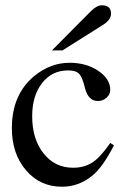

<svg xmlns="http://www.w3.org/2000/svg" viewBox="-20 -698 484 728"><path d="M177 -507 324 -655Q347 -678 366 -678Q401 -678 401 -646Q401 -623 371 -604L217 -507ZM398 -156 412 -147Q369 -63 330 -32Q279 10 215 10Q132 10 78.5 -52.5Q25 -115 25 -212Q25 -339 109 -409Q171 -460 244 -460Q307 -460 352.5 -429.5Q398 -399 398 -357Q398 -340 384 -327.5Q370 -315 351 -315Q316 -315 303 -361L297 -383Q289 -411 277 -421Q265 -431 238 -431Q177 -431 139.5 -383Q102 -335 102 -257Q102 -171 145 -116.5Q188 -62 257 -62Q300 -62 331 -82.5Q362 -103 398 -156Z"/></svg>

Font: STIX Math
Style: Regular
Weight: 400
Designer: MicroPress Inc., with final additions and corrections provided by Coen Hoffman, Elsevier (retired)
Version: Version 1.1.1